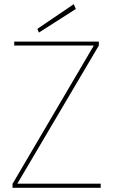

<svg xmlns="http://www.w3.org/2000/svg" viewBox="-20 -899 543 919"><path d="M40 0V-19L429 -681H48V-700H453V-681L63 -20H462V0ZM166 -743 159 -761 333 -879 343 -856Z"/></svg>

Font: DM Sans 11pt Thin
Style: Regular
Weight: 250
Version: Version 4.004;gftools[0.9.30]